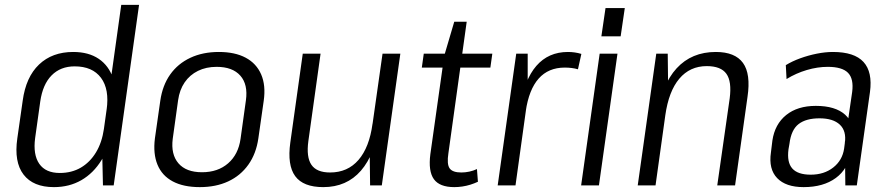

<svg xmlns="http://www.w3.org/2000/svg" viewBox="-20 -760 3643 787"><path d="M201 7Q116 7 76.5 -44.5Q37 -96 51 -193L73 -347Q86 -444 140 -495.5Q194 -547 280 -547Q343 -547 384.5 -519Q426 -491 443.5 -439Q461 -387 451 -315L439 -229Q429 -157 396 -103.5Q363 -50 313.5 -21.5Q264 7 201 7ZM225 -51Q274 -51 311.5 -73Q349 -95 373.5 -135.5Q398 -176 406 -232L417 -310Q429 -394 394 -441Q359 -488 286 -488Q228 -488 191.5 -451Q155 -414 145 -344L124 -194Q115 -126 141 -88.5Q167 -51 225 -51ZM398 -175 477 -740H550L446 0H402Z M799 7Q732 7 688 -16.5Q644 -40 625.5 -85Q607 -130 615 -193L637 -347Q646 -410 677.5 -454.5Q709 -499 760 -523Q811 -547 877 -547Q943 -547 987 -523.5Q1031 -500 1050.5 -455Q1070 -410 1061 -347L1039 -193Q1030 -130 998 -85Q966 -40 915.5 -16.5Q865 7 799 7ZM808 -54Q873 -54 915 -90.5Q957 -127 966 -191L988 -349Q997 -414 965 -450Q933 -486 868 -486Q825 -486 791.5 -469.5Q758 -453 737 -422.5Q716 -392 710 -349L688 -191Q680 -127 711.5 -90.5Q743 -54 808 -54Z M1244 -182Q1235 -116 1256.5 -84.5Q1278 -53 1333 -53Q1405 -53 1449.5 -104.5Q1494 -156 1507 -253L1546 -319L1537 -258Q1518 -128 1459.5 -60.5Q1401 7 1305 7Q1223 7 1190 -38Q1157 -83 1170 -176L1221 -540H1294ZM1545 0H1497L1495 -167L1548 -540H1621Z M1842 7Q1782 7 1758.5 -25.5Q1735 -58 1744 -128L1801 -532L1842 -671H1893L1818 -132Q1811 -87 1823 -70Q1835 -53 1871 -53Q1887 -53 1903.5 -56.5Q1920 -60 1935 -67L1939 -15Q1924 -8 1908 -3Q1892 2 1875 4.5Q1858 7 1842 7ZM1717 -540H1998L1990 -483H1709Z M2096 -540H2143V-360L2093 0H2020ZM2113 -323Q2129 -433 2178.5 -490Q2228 -547 2308 -547Q2322 -547 2336 -545Q2350 -543 2363 -539L2349 -476Q2325 -483 2295 -483Q2228 -483 2188 -438Q2148 -393 2135 -304Z M2511 -540 2435 0H2362L2438 -540ZM2541 -727 2524 -611H2445L2462 -727Z M2971 -357Q2980 -426 2957.5 -457.5Q2935 -489 2877 -489Q2808 -489 2764.5 -437.5Q2721 -386 2707 -287L2664 -221L2673 -282Q2692 -413 2753.5 -480Q2815 -547 2914 -547Q2993 -547 3025.5 -502Q3058 -457 3044 -363L2993 0H2920ZM2670 -540H2717L2719 -373L2667 0H2594Z M3443 -177 3473 -383Q3480 -437 3456 -461.5Q3432 -486 3373 -486Q3331 -486 3287 -473Q3243 -460 3204 -436L3201 -493Q3227 -509 3260 -521Q3293 -533 3328 -540Q3363 -547 3394 -547Q3482 -547 3519.5 -506Q3557 -465 3546 -383L3492 0H3445ZM3274 7Q3201 7 3165.5 -30Q3130 -67 3140 -135L3146 -184Q3156 -251 3202.5 -288.5Q3249 -326 3324 -326Q3404 -326 3444 -290Q3484 -254 3474 -187L3467 -136Q3457 -68 3406 -30.5Q3355 7 3274 7ZM3303 -44Q3358 -44 3395.5 -73.5Q3433 -103 3440 -151L3443 -174Q3450 -223 3422.5 -249Q3395 -275 3339 -275Q3284 -275 3253.5 -251.5Q3223 -228 3216 -171L3212 -148Q3205 -95 3227.5 -69.5Q3250 -44 3303 -44Z"/></svg>

Font: Pathway Extreme SemiCondensed Light
Style: Italic
Weight: 300
Width: 4
Italic angle: -8°
Version: Version 1.001;gftools[0.9.26]